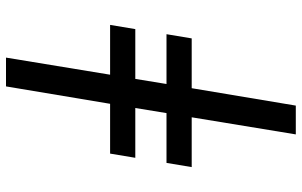

<svg xmlns="http://www.w3.org/2000/svg" viewBox="-203 -660 1006 640"><g transform="rotate(-90 300.0 -340.0)"><path d="M172 143 229 -204H63L77 -288H243L260 -392H94L108 -476H274L332 -823H428L371 -476H537L523 -392H357L340 -288H506L492 -204H326L268 143Z"/></g></svg>

Font: Iosevka SS04 Md Ex Obl
Style: Regular
Weight: 500
Width: 7
Italic angle: -9°
Monospace: yes
Designer: Belleve Invis
Foundry: Belleve Invis
Version: Version 19.0.0; ttfautohint (v1.8.4)